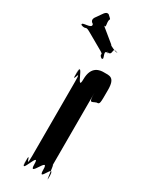

<svg xmlns="http://www.w3.org/2000/svg" viewBox="-369 -1212 953 1211"><g transform="rotate(30 108.0 -607.0)"><path d="M-26 -1107C-37 -1093 -54 -1071 -25 -1054C-9 -1020 -97 -1035 -84 -1015C-55 -998 -113 -1029 -84 -1012C-38 -998 -63 -1026 -15 -998C14 -981 68 -951 97 -934C139 -910 98 -922 129 -894C158 -877 103 -911 132 -894C159 -888 108 -948 146 -943C175 -926 119 -963 148 -946C186 -942 153 -994 192 -976C222 -962 163 -995 192 -978C209 -960 125 -1003 142 -996C171 -979 17 -1097 46 -1080C60 -1075 46 -1103 51 -1127C58 -1136 54 -1136 30 -1158C7 -1166 -4 -1136 -26 -1107ZM187 -825C164 -825 98 -822 98 -722C98 -620 42 -834 42 -742C42 -642 40 -840 40 -740C40 -630 60 -802 60 -684V-141C60 -23 40 -195 40 -85C40 15 42 -184 42 -84C42 8 98 -205 98 -103C98 -3 164 -203 164 -103C164 -1 219 -193 219 -84C219 16 220 -185 220 -85C220 5 201 -223 201 -141V-684C201 -602 212 -627 244 -637C267 -637 266 -642 266 -742C266 -834 228 -825 187 -825Z"/></g></svg>

Font: Hussar Przerywany
Style: Regular
Weight: 400
Foundry: Cannot Into Space Fonts
Version: Version 0.982